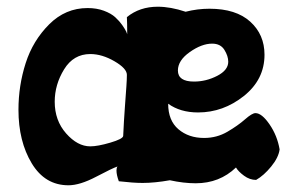

<svg xmlns="http://www.w3.org/2000/svg" viewBox="-20 -536 872 572"><path d="M35 -209Q35 -281 56.5 -348Q78 -415 126.5 -463.5Q175 -512 241 -512Q268 -512 289.5 -504Q311 -496 323.5 -484.5Q336 -473 344 -461.5Q352 -450 356 -442L359 -434Q359 -468 358 -485Q396 -516 450 -516Q488 -516 533 -501Q568 -510 604 -510Q683 -510 725.5 -471.5Q768 -433 768 -373Q768 -299 706.5 -250Q645 -201 570 -201Q517 -201 481 -227Q481 -177 511.5 -151Q542 -125 588 -125Q626 -125 657.5 -143.5Q689 -162 710 -180.5Q731 -199 741 -199Q760 -199 783 -165.5Q806 -132 813 -91Q810 -67 788 -40Q766 -13 743 0Q724 0 707 -12.5Q690 -25 683 -37Q634 10 563 10Q527 10 486 1Q441 9 405 9Q377 9 334 4Q327 -15 327 -28Q327 -36 330 -40Q315 -35 266.5 -9.5Q218 16 184 16Q114 16 74.5 -49.5Q35 -115 35 -209ZM143 -233Q143 -177 177 -138.5Q211 -100 249 -100Q271 -100 308.5 -111Q346 -122 347 -131Q349 -175 352 -216Q355 -257 356.5 -278.5Q358 -300 358 -313Q358 -332 321 -353.5Q284 -375 249 -375Q199 -375 171 -329.5Q143 -284 143 -233ZM510 -326Q510 -293 558 -293Q594 -293 627 -310Q660 -327 660 -352Q660 -369 648.5 -387.5Q637 -406 612 -406Q581 -406 545.5 -381Q510 -356 510 -326Z"/></svg>

Font: Gorditas
Style: Regular
Weight: 400
Designer: Gustavo Dipre (gbrenda1987@gmail.com)
Foundry: Gustavo Dipre (gbrenda1987@gmail.com)
Version: Version 1.001